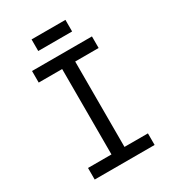

<svg xmlns="http://www.w3.org/2000/svg" viewBox="-212 -1008 1009 1122"><g transform="rotate(-30 293.0 -447.0)"><path d="M180.7 -815.4V-893.6H409.2V-815.4ZM90.8 0V-78.1H249V-654.3H90.8V-732.4H495.1V-654.3H336.9V-78.1H495.1V0Z"/></g></svg>

Font: Consola Mono
Style: Book
Weight: 400
Monospace: yes
Designer: Wojciech Kalinowski "wmk69" (wmk69@o2.pl)
Foundry: Wojciech Kalinowski "wmk69" (wmk69@o2.pl)
Version: Version 2.1.0